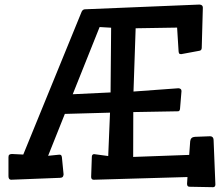

<svg xmlns="http://www.w3.org/2000/svg" viewBox="-20 -778 969 830"><path d="M751.5 -396.5Q764.6 -395.5 764.6 -384.3L758.3 -308.1Q757.3 -296.9 749.5 -296.9L556.2 -293.5L555.7 -99.6L797.9 -108.4L802.2 -167.5Q804.2 -185.5 822.8 -186.5L888.7 -189Q902.3 -188.5 903.3 -173.8L911.1 20Q910.6 31.2 900.9 31.2L799.3 29.3Q788.6 29.3 788.6 16.6L790.5 -12.7L385.3 -1Q374.5 -1 374 -12.7L377 -100.1Q377 -110.4 386.2 -111.8L447.8 -103.5L455.6 -291L260.3 -285.6L188 -104.5L236.3 -109.4Q242.2 -109.4 244.4 -106.9Q246.6 -104.5 247.6 -98.1L254.9 -23.9Q253.9 -15.6 250.7 -12.7Q247.6 -9.8 240.2 -9.3L27.3 -1Q16.6 -2 16.6 -16.6V-98.1Q16.6 -106 19.8 -108.9Q22.9 -111.8 31.2 -112.3L80.6 -109.9L333 -727.5Q337.4 -736.8 346.2 -737.8L842.3 -758.3Q856.9 -757.3 856.9 -745.1L852.1 -571.8Q852.1 -560.1 842.3 -558.6L763.2 -543.9Q756.3 -543.9 754.4 -547.1Q752.4 -550.3 752 -556.6L745.6 -658.7L566.4 -655.8L557.1 -382.3ZM294.4 -370.6 458 -378.4 460.4 -658.2 410.6 -661.1Z"/></svg>

Font: Wellfleet
Style: Regular
Weight: 400
Designer: Riccardo De Franceschi
Foundry: Riccardo De Franceschi
Version: Version 1.002